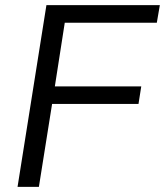

<svg xmlns="http://www.w3.org/2000/svg" viewBox="-20 -725 640 745"><path d="M48.1 0 160.1 -705H600.2L588.5 -636.9H231.3L192.8 -389.7H528.1L517.4 -321.6H182.1L130.9 0Z"/></svg>

Font: Mulish ExtraLight
Style: Italic
Weight: 200
Italic angle: -9°
Designer: Vernon Adams
Foundry: Vernon Adams
Version: Version 3.603